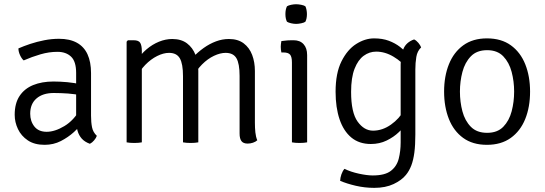

<svg xmlns="http://www.w3.org/2000/svg" viewBox="-20 -688 2634 928"><path d="M51 -133Q51 -188.5 74.5 -224Q98 -259.5 140.2 -276.8Q182.5 -294 238.5 -294Q269.5 -294 305.5 -290.8Q341.5 -287.5 373.5 -279.5V-226.5Q344 -233.5 308.5 -236Q273 -238.5 239.5 -238.5Q187 -238.5 156.5 -212.2Q126 -186 126 -138.5Q126 -102 146.2 -76.5Q166.5 -51 205.5 -51Q245 -51 291 -78.5Q337 -106 368.5 -162L381 -94.5Q364 -74 336.8 -49.2Q309.5 -24.5 274 -6.2Q238.5 12 195.5 12Q146.5 12 114.5 -9.5Q82.5 -31 66.8 -64.2Q51 -97.5 51 -133ZM448 -31.5Q444.5 -21 435 -9.8Q425.5 1.5 414.5 7Q389.5 -2 375.2 -18Q361 -34 354.8 -55.8Q348.5 -77.5 348 -103.5V-335.5Q348 -391 323.5 -414.2Q299 -437.5 257.5 -437.5Q217 -437.5 175.8 -425.5Q134.5 -413.5 94.5 -396Q84.5 -404.5 76.8 -421.5Q69 -438.5 69 -454Q94 -465 126.2 -475.8Q158.5 -486.5 194.2 -493.5Q230 -500.5 265 -500.5Q317 -500.5 351.5 -481.5Q386 -462.5 403 -425.5Q420 -388.5 420 -334.5V-128.5Q420 -97 424.8 -73Q429.5 -49 448 -31.5Z M625.5 -493.5Q651 -493.5 658.2 -480.2Q665.5 -467 665.5 -442V0Q658.5 1.5 649 2.2Q639.5 3 629 3Q618 3 608.5 2.2Q599 1.5 592 0V-486.5L598 -493.5ZM864.5 -320Q864.5 -379.5 849.2 -406Q834 -432.5 797 -432.5Q770 -432.5 739.5 -417.2Q709 -402 682.2 -374.5Q655.5 -347 639 -310.5V-392.5Q660 -425.5 688.2 -449.5Q716.5 -473.5 748.5 -486.5Q780.5 -499.5 812.5 -499.5Q856 -499.5 883.8 -478.5Q911.5 -457.5 925 -422.5Q938.5 -387.5 938.5 -345.5V0Q931 1.5 921.5 2.2Q912 3 902 3Q891 3 881.5 2.2Q872 1.5 864.5 0ZM1138 -321Q1138 -380.5 1122.8 -406.5Q1107.5 -432.5 1070.5 -432.5Q1044.5 -432.5 1014.2 -418.2Q984 -404 956.5 -376.5Q929 -349 910 -310V-408.5Q935.5 -435.5 964.2 -456Q993 -476.5 1023.8 -488Q1054.5 -499.5 1086.5 -499.5Q1130 -499.5 1157.8 -478.5Q1185.5 -457.5 1198.8 -422.5Q1212 -387.5 1212 -345V-95Q1212 -70.5 1214.2 -48.5Q1216.5 -26.5 1223.5 -10Q1215.5 -2.5 1202.5 1.8Q1189.5 6 1177 6Q1156 6 1147 -6Q1138 -18 1138 -42.5Z M1464.5 0Q1457 1.5 1447.8 2.2Q1438.5 3 1428 3Q1417 3 1407.5 2.2Q1398 1.5 1391 0V-386Q1391 -413.5 1382 -424Q1373 -434.5 1349.5 -434.5H1340Q1337 -448.5 1337 -462Q1337 -469 1337.8 -475.2Q1338.5 -481.5 1340 -489.5Q1357 -492 1369.8 -492.8Q1382.5 -493.5 1390.5 -493.5H1399Q1430 -493.5 1447.2 -474.5Q1464.5 -455.5 1464.5 -422ZM1359.5 -620Q1359.5 -642.5 1367 -657.5Q1374 -662 1387 -664.8Q1400 -667.5 1411.5 -667.5Q1422 -667.5 1436 -664.8Q1450 -662 1456 -657.5Q1459.5 -651 1461.5 -640.2Q1463.5 -629.5 1463.5 -620Q1463.5 -597.5 1456 -583Q1450.5 -578.5 1436.2 -575.5Q1422 -572.5 1411.5 -572.5Q1400 -572.5 1387 -575.5Q1374 -578.5 1367 -583Q1359.5 -597.5 1359.5 -620Z M2015.5 -459Q1997 -441.5 1992.2 -412.8Q1987.5 -384 1987.5 -352V-38Q1987.5 12.5 1982.8 49Q1978 85.5 1968 111.8Q1958 138 1942 157.5Q1921.5 183 1882.5 201.5Q1843.5 220 1789 220Q1743 220 1699.2 209.8Q1655.5 199.5 1624 186Q1624.5 171 1630.2 154.5Q1636 138 1645 128Q1675.5 143 1715 151.5Q1754.5 160 1781.5 160Q1840.5 160 1869.2 137.8Q1898 115.5 1907.2 79Q1916.5 42.5 1916.5 0V-376Q1916.5 -416 1929.2 -449.8Q1942 -483.5 1981.5 -497.5Q1993 -492 2002.2 -480.8Q2011.5 -469.5 2015.5 -459ZM1602 -244.5Q1602 -334.5 1630.5 -391.5Q1659 -448.5 1701.8 -475.5Q1744.5 -502.5 1788 -502.5Q1828.5 -502.5 1859.2 -491Q1890 -479.5 1913.5 -461.2Q1937 -443 1956 -422.5L1948 -356Q1923 -389.5 1882 -414Q1841 -438.5 1798 -438.5Q1765.5 -438.5 1738 -418.5Q1710.5 -398.5 1693.8 -355.8Q1677 -313 1677 -244Q1677 -144 1708.5 -100.2Q1740 -56.5 1783 -56.5Q1828.5 -56.5 1869.8 -85.8Q1911 -115 1932.5 -155.5L1944.5 -92Q1932 -72.5 1907.5 -49Q1883 -25.5 1848.8 -8.8Q1814.5 8 1772.5 8Q1716 8 1678.2 -23.2Q1640.5 -54.5 1621.2 -111.5Q1602 -168.5 1602 -244.5Z M2542 -245.5Q2542 -170.5 2518.5 -112.5Q2495 -54.5 2448.5 -21.2Q2402 12 2333.5 12Q2264.5 12 2218.5 -21.5Q2172.5 -55 2149.5 -113.2Q2126.5 -171.5 2126.5 -245.5Q2126.5 -319.5 2149.8 -377.5Q2173 -435.5 2219.2 -469Q2265.5 -502.5 2333.5 -502.5Q2403 -502.5 2449.2 -469Q2495.5 -435.5 2518.8 -377.2Q2542 -319 2542 -245.5ZM2203 -245.5Q2203 -195.5 2215 -150Q2227 -104.5 2255.8 -75.2Q2284.5 -46 2334.5 -46Q2384 -46 2412.5 -75.2Q2441 -104.5 2453 -150Q2465 -195.5 2465 -245.5Q2465 -294.5 2453 -340.2Q2441 -386 2412.5 -415.8Q2384 -445.5 2334.5 -445.5Q2284.5 -445.5 2255.8 -415.8Q2227 -386 2215 -340.2Q2203 -294.5 2203 -245.5Z"/></svg>

Font: Signika
Style: Regular
Weight: 300
Designer: Anna Giedry
Foundry: Anna Giedry
Version: Version 2.000